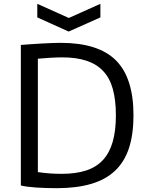

<svg xmlns="http://www.w3.org/2000/svg" viewBox="-20 -973 769 1004"><path d="M175 -953 340 -879 505 -953V-882L339 -808L175 -882ZM276 11Q218 11 167.5 7.5Q117 4 89 -3V-738Q115 -740 143.5 -742Q172 -744 199.5 -745.5Q227 -747 252 -748Q277 -749 297 -749Q494 -749 586 -657.5Q678 -566 678 -370Q678 -271 654.5 -199Q631 -127 582 -80.5Q533 -34 457 -11.5Q381 11 276 11ZM303 -64Q377 -64 430.5 -81.5Q484 -99 518.5 -136.5Q553 -174 569.5 -232Q586 -290 586 -370Q586 -450 570 -507.5Q554 -565 519.5 -601.5Q485 -638 432 -655.5Q379 -673 306 -673Q280 -673 244 -671Q208 -669 178 -666V-73Q214 -68 242 -66Q270 -64 303 -64Z"/></svg>

Font: Encode Sans Normal
Style: Regular
Weight: 400
Designer: Pablo Impallari, Andres Torresi
Foundry: Pablo Impallari, Andres Torresi
Version: Version 1.000; ttfautohint (v1.00) -l 8 -r 50 -G 200 -x 14 -